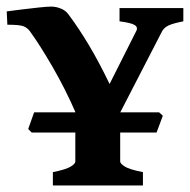

<svg xmlns="http://www.w3.org/2000/svg" viewBox="-61 -565 578 585"><path d="M100.1 0V-40.5Q141.1 -48.8 154.8 -57.6Q168.5 -66.4 168.5 -72.8V-161.1H35.6L24.9 -171.9Q27.3 -178.7 33.9 -197.3Q40.5 -215.8 43 -222.7H168.5V-224.1Q137.2 -295.4 99.1 -361.3Q61 -427.2 29.8 -470.2Q22 -480.5 10.3 -485.1Q-1.5 -489.7 -38.6 -489.7L-40.5 -530.3Q-22.5 -532.7 4.9 -536.1Q32.2 -539.6 57.6 -542.2Q83 -544.9 95.2 -544.9Q109.4 -544.9 124 -539.1Q138.7 -533.2 147 -522Q180.2 -477.5 210.9 -425.8Q241.7 -374 272.9 -309.1L354 -470.2Q360.4 -481.9 349.1 -488.8Q337.9 -495.6 303.2 -500V-540.5H497.6V-500Q467.3 -494.1 453.4 -487.8Q439.5 -481.4 433.1 -470.2L305.2 -222.2V-222.7H423.8L435.1 -212.4L416 -161.1H305.2V-72.8Q305.2 -66.9 318.8 -57.9Q332.5 -48.8 374.5 -40.5V0Z"/></svg>

Font: Dai Banna SIL
Style: Bold
Weight: 700
Designer: Victor Gaultney
Foundry: SIL International
Version: Version 4.000